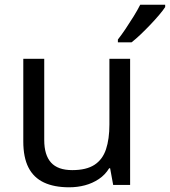

<svg xmlns="http://www.w3.org/2000/svg" viewBox="-20 -786 722 816"><path d="M533 -536V0H461L448 -71H444Q427 -43 400 -25Q373 -7 341 1.5Q309 10 274 10Q210 10 166.5 -10.5Q123 -31 101 -74Q79 -117 79 -185V-536H168V-191Q168 -127 197 -95Q226 -63 287 -63Q347 -63 381.5 -85.5Q416 -108 430.5 -151.5Q445 -195 445 -257V-536ZM682 -766V-756Q673 -742 656 -722Q639 -702 618.5 -680.5Q598 -659 577.5 -639.5Q557 -620 539 -606H481V-618Q496 -637 513.5 -663Q531 -689 548 -716.5Q565 -744 576 -766Z"/></svg>

Font: Noto Sans Georgian
Style: Regular
Weight: 400
Designer: Monotype Design Team, Akaki Razmadze
Foundry: Google LLC
Version: Version 2.002